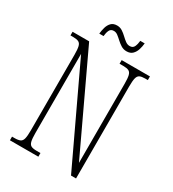

<svg xmlns="http://www.w3.org/2000/svg" viewBox="-207 -983 983 1094"><g transform="rotate(30 284.5 -436.0)"><path d="M34 0V-24H51Q75 -24 87.5 -30Q100 -36 104.5 -54Q109 -72 109 -109V-606Q109 -642 104.5 -660Q100 -678 87.5 -684Q75 -690 52 -690H34V-714H143L439 -85V-606Q439 -642 434.5 -660Q430 -678 417.5 -684Q405 -690 382 -690H357V-714H543V-690H526Q502 -690 490 -684Q478 -678 473.5 -660Q469 -642 469 -605V0H436L139 -629V-109Q139 -72 143.5 -54Q148 -36 160 -30Q172 -24 196 -24H221V0ZM355 -771Q335 -771 319 -781Q303 -791 289 -804Q275 -817 262.5 -826.5Q250 -836 236 -836Q216 -836 208.5 -820Q201 -804 199 -781H171Q173 -802 179 -823Q185 -844 198.5 -858Q212 -872 237 -872Q256 -872 271.5 -862Q287 -852 300.5 -839Q314 -826 327.5 -816Q341 -806 356 -806Q377 -806 384.5 -823Q392 -840 394 -862H423Q421 -840 414.5 -819.5Q408 -799 394 -785Q380 -771 355 -771Z"/></g></svg>

Font: Noto Serif Myanmar ExtraCondensed ExtraLight
Style: Regular
Weight: 200
Width: 2
Designer: Ben Mitchell and the Monotype Design Team
Foundry: Monotype Imaging Inc.
Version: Version 2.106; ttfautohint (v1.8.4.7-5d5b)